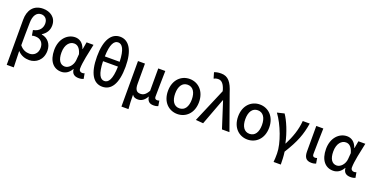

<svg xmlns="http://www.w3.org/2000/svg" viewBox="-24 -1792 5818 2973"><g transform="rotate(20 2884.5 -305.0)"><path d="M84 200H200C198 110 196 24 192 -68C249 -6 318 13 384 13C494 13 602 -67 602 -219C602 -331 534 -411 433 -427V-432C500 -473 538 -534 538 -613C538 -747 432 -810 320 -810C159 -810 84 -696 84 -544ZM354 -82C302 -82 242 -98 192 -162C192 -286 193 -408 196 -532C197 -651 243 -719 321 -719C376 -719 426 -681 426 -604C426 -534 387 -465 281 -445L296 -358C313 -363 331 -365 349 -365C442 -365 488 -305 488 -226C488 -134 427 -82 354 -82Z M911 13C980 13 1036 -22 1076 -92H1080C1085 -18 1130 13 1199 13C1235 13 1261 6 1278 -2L1262 -89C1250 -84 1237 -81 1225 -81C1194 -81 1171 -99 1171 -136C1171 -231 1211 -411 1241 -550H1127L1106 -431H1102C1070 -527 1005 -564 938 -564C811 -564 696 -454 696 -268C696 -87 783 13 911 13ZM936 -82C860 -82 815 -147 815 -269C815 -403 883 -468 953 -468C1002 -468 1051 -440 1079 -337L1071 -236C1064 -152 1001 -82 936 -82Z M1588 13C1733 13 1824 -117 1824 -401C1824 -671 1733 -810 1588 -810C1444 -810 1353 -671 1353 -401C1353 -117 1444 13 1588 13ZM1588 -717C1655 -717 1705 -646 1711 -442H1467C1472 -646 1522 -717 1588 -717ZM1588 -81C1522 -81 1472 -149 1466 -363H1712C1706 -149 1655 -81 1588 -81Z M1974 200H2090C2083 117 2081 66 2080 -34C2104 2 2136 10 2175 10C2231 10 2281 -22 2317 -89H2320C2330 -19 2365 13 2432 13C2468 13 2489 7 2508 -1L2494 -88C2481 -83 2469 -81 2460 -81C2433 -81 2417 -93 2417 -126C2417 -246 2422 -408 2424 -550H2308V-181C2264 -103 2225 -86 2179 -86C2115 -86 2089 -128 2089 -218V-550H1974Z M2824 13C2962 13 3080 -91 3080 -275C3080 -459 2962 -564 2824 -564C2685 -564 2568 -459 2568 -275C2568 -91 2685 13 2824 13ZM2824 -81C2735 -81 2687 -157 2687 -275C2687 -392 2735 -469 2824 -469C2913 -469 2961 -392 2961 -275C2961 -157 2913 -81 2824 -81Z M3251 10 3415 -429H3420L3558 0H3681L3476 -574C3427 -733 3368 -810 3253 -810C3198 -810 3169 -802 3139 -790L3167 -695C3188 -705 3208 -713 3240 -713C3297 -713 3335 -667 3361 -580L3366 -559L3128 0Z M3980 13C4118 13 4236 -91 4236 -275C4236 -459 4118 -564 3980 -564C3841 -564 3724 -459 3724 -275C3724 -91 3841 13 3980 13ZM3980 -81C3891 -81 3843 -157 3843 -275C3843 -392 3891 -469 3980 -469C4069 -469 4117 -392 4117 -275C4117 -157 4069 -81 3980 -81Z M4481 200H4600C4600 137 4597 59 4587 -8C4725 -229 4774 -364 4804 -550H4689C4678 -403 4627 -264 4560 -133H4555C4521 -301 4447 -475 4385 -564L4268 -536C4381 -384 4487 -110 4487 59C4487 125 4486 151 4481 200Z M5033 13C5069 13 5090 7 5109 -1L5094 -88C5082 -83 5070 -81 5060 -81C5034 -81 5019 -93 5019 -126C5019 -246 5025 -408 5028 -550H4912V-133C4912 -41 4942 13 5033 13Z M5390 13C5459 13 5515 -22 5555 -92H5559C5564 -18 5609 13 5678 13C5714 13 5740 6 5757 -2L5741 -89C5729 -84 5716 -81 5704 -81C5673 -81 5650 -99 5650 -136C5650 -231 5690 -411 5720 -550H5606L5585 -431H5581C5549 -527 5484 -564 5417 -564C5290 -564 5175 -454 5175 -268C5175 -87 5262 13 5390 13ZM5415 -82C5339 -82 5294 -147 5294 -269C5294 -403 5362 -468 5432 -468C5481 -468 5530 -440 5558 -337L5550 -236C5543 -152 5480 -82 5415 -82Z"/></g></svg>

Font: Source Han Sans JP Medium
Style: Regular
Weight: 500
Designer: Ryoko NISHIZUKA 西塚涼子 (kana, bopomofo & ideographs); Paul D. Hunt (Latin, Greek & Cyrillic); Sandoll Communications 산돌커뮤니
Foundry: Adobe
Version: Version 2.002;hotconv 1.0.116;makeotfexe 2.5.65601